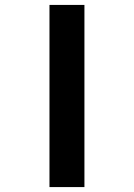

<svg xmlns="http://www.w3.org/2000/svg" viewBox="-20 -760 545 780"><path d="M181 0V-740H323V0Z"/></svg>

Font: Lexend Tera SemiBold
Style: Regular
Weight: 600
Version: Version 1.007